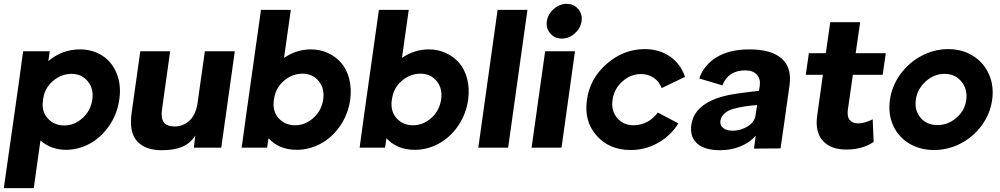

<svg xmlns="http://www.w3.org/2000/svg" viewBox="-33 -766 5190 996"><path d="M225.1 -500 217.8 -449.2Q289.1 -509.8 381.8 -509.8Q446.3 -509.8 496.6 -478Q546.9 -446.3 571.8 -386.2Q596.7 -326.2 585.9 -250Q574.7 -172.4 532.2 -111.8Q489.7 -51.3 431.2 -20Q372.6 11.2 309.1 11.2Q232.4 11.2 176.8 -37.1L142.1 210H-13.2L64 -332L86.9 -500ZM189.9 -246.1Q181.6 -188.5 214.6 -151.9Q247.6 -115.2 300.8 -115.2Q352.5 -115.2 395 -153.3Q437.5 -191.4 445.8 -249Q454.1 -306.2 422.1 -344.5Q390.1 -382.8 338.9 -382.8Q285.2 -382.8 241.7 -345.9Q198.2 -309.1 190.9 -252L189.9 -252.9Z M805.7 13.2Q720.2 13.2 678 -33.4Q635.7 -80.1 649.9 -181.2L694.8 -500H849.6L808.6 -207Q800.3 -153.8 816.7 -131.8Q833 -109.9 871.6 -109.9Q916 -109.9 948.2 -138.7Q980.5 -167.5 990.7 -224.1L1029.8 -500H1185.1L1114.7 0H972.7L980 -63Q954.6 -22.5 912.8 -4.6Q871.1 13.2 805.7 13.2Z M1320.8 -714.8H1475.6L1440.4 -465.8Q1505.4 -509.8 1579.6 -509.8Q1627 -509.8 1667.7 -491.2Q1708.5 -472.7 1737.1 -439.7Q1765.6 -406.7 1778.6 -357.2Q1791.5 -307.6 1783.7 -249Q1772.9 -172.9 1731.2 -112.5Q1689.5 -52.2 1630.4 -20.5Q1571.3 11.2 1506.8 11.2Q1415 11.2 1359.9 -48.8L1352.5 0H1220.7L1243.7 -168ZM1387.7 -247.1Q1379.4 -189.9 1412.1 -153.1Q1444.8 -116.2 1498.5 -116.2Q1550.3 -116.2 1592.8 -154.3Q1635.3 -192.4 1643.6 -250Q1651.9 -307.6 1620.1 -345.7Q1588.4 -383.8 1536.6 -383.8Q1483.4 -383.8 1440.2 -347.2Q1397 -310.5 1388.7 -252.9Z M1932.6 -714.8H2087.4L2052.2 -465.8Q2117.2 -509.8 2191.4 -509.8Q2238.8 -509.8 2279.5 -491.2Q2320.3 -472.7 2348.9 -439.7Q2377.4 -406.7 2390.4 -357.2Q2403.3 -307.6 2395.5 -249Q2384.8 -172.9 2343 -112.5Q2301.3 -52.2 2242.2 -20.5Q2183.1 11.2 2118.7 11.2Q2026.9 11.2 1971.7 -48.8L1964.4 0H1832.5L1855.5 -168ZM1999.5 -247.1Q1991.2 -189.9 2023.9 -153.1Q2056.6 -116.2 2110.4 -116.2Q2162.1 -116.2 2204.6 -154.3Q2247.1 -192.4 2255.4 -250Q2263.7 -307.6 2231.9 -345.7Q2200.2 -383.8 2148.4 -383.8Q2095.2 -383.8 2052 -347.2Q2008.8 -310.5 2000.5 -252.9Z M2548.3 -714.8H2703.1L2603 0H2448.2Z M2881.8 -565.9Q2844.7 -565.9 2821.5 -592.5Q2798.3 -619.1 2803.7 -655.8Q2809.1 -692.4 2839.4 -719.2Q2869.6 -746.1 2906.7 -746.1Q2943.4 -746.1 2966.3 -719.2Q2989.3 -692.4 2983.9 -655.8Q2978.5 -619.1 2948.5 -592.5Q2918.5 -565.9 2881.8 -565.9ZM2724.6 0 2794.9 -500H2949.7L2879.9 0Z M3011.7 -248Q3026.9 -358.4 3114.3 -434.8Q3201.7 -511.2 3311.5 -511.2Q3387.7 -511.2 3442.9 -472.7Q3498 -434.1 3520.5 -367.2L3399.4 -309.1Q3387.2 -342.3 3358.6 -362.1Q3330.1 -381.8 3291.5 -381.8Q3237.8 -381.8 3194.8 -342.8Q3151.9 -303.7 3144.5 -248Q3136.2 -192.9 3168.2 -154.5Q3200.2 -116.2 3253.4 -116.2Q3291.5 -116.2 3324.5 -133.8Q3357.4 -151.4 3379.4 -182.1L3486.3 -126Q3444.8 -60.5 3379.4 -24.2Q3314 12.2 3238.3 12.2Q3127.9 12.2 3061.8 -62.5Q2995.6 -137.2 3011.7 -248Z M3855.5 -509.8Q3967.8 -509.8 4021.7 -462.6Q4075.7 -415.5 4062.5 -321.8L4035.2 -128.9Q4018.1 -14.6 4016.1 3.9L3878.4 4.9L3887.2 -62Q3856.9 -26.9 3808.3 -6.8Q3759.8 13.2 3702.1 13.2Q3623 13.2 3584 -21Q3544.9 -55.2 3553.2 -117.2Q3567.9 -229 3729.5 -269Q3763.2 -278.8 3904.3 -294.9L3908.2 -320.8Q3913.1 -357.4 3892.8 -379.2Q3872.6 -400.9 3833.5 -400.9Q3744.6 -400.9 3714.4 -323.2L3594.2 -358.9Q3619.1 -430.2 3685.8 -470Q3752.4 -509.8 3855.5 -509.8ZM3704.1 -139.2Q3700.7 -115.2 3719 -101.6Q3737.3 -87.9 3767.1 -87.9Q3808.6 -87.9 3845 -110.1Q3881.3 -132.3 3886.2 -167L3894.5 -221.2Q3820.3 -215.3 3770.5 -201.2Q3741.7 -192.9 3724.4 -176.3Q3707 -159.7 3704.1 -139.2Z M4365.2 -195.8Q4360.4 -161.1 4374.8 -143.6Q4389.2 -126 4420.9 -126Q4451.2 -126 4494.1 -147L4499 -29.8Q4441.4 9.8 4356.9 9.8Q4275.4 9.8 4234.9 -36.4Q4194.3 -82.5 4206.1 -166L4235.8 -377.9H4147L4163.1 -490.2H4251L4273.9 -650.9H4429.2L4405.8 -490.2H4562L4545.9 -377.9H4391.1Z M4583.5 -248Q4593.8 -320.8 4637.9 -381.3Q4682.1 -441.9 4747.8 -476.6Q4813.5 -511.2 4885.7 -511.2Q4958 -511.2 5013.9 -476.6Q5069.8 -441.9 5096.9 -381.3Q5124 -320.8 5113.8 -248Q5103.5 -175.3 5059.6 -115.2Q5015.6 -55.2 4950.2 -21.5Q4884.8 12.2 4812.5 12.2Q4739.7 12.2 4683.6 -21.5Q4627.4 -55.2 4600.3 -115Q4573.2 -174.8 4583.5 -248ZM4829.6 -117.2Q4884.8 -117.2 4928.5 -155Q4972.2 -192.9 4979.5 -248Q4986.8 -303.7 4954.1 -343.3Q4921.4 -382.8 4866.7 -382.8Q4812 -382.8 4768.6 -343.3Q4725.1 -303.7 4717.8 -248Q4710.4 -192.4 4742.7 -154.8Q4774.9 -117.2 4829.6 -117.2Z"/></svg>

Font: Human Sans Bold
Style: Italic
Weight: 700
Italic angle: -8°
Designer: Tim Radville
Foundry: Continuum
Version: Version 1.000;FEAKit 1.0